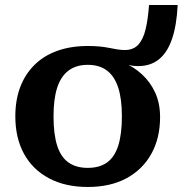

<svg xmlns="http://www.w3.org/2000/svg" viewBox="-20 -732 740 764"><path d="M193 -269Q193 -198 207.5 -152.5Q222 -107 252.5 -85.5Q283 -64 329 -64Q376 -64 406 -85.5Q436 -107 450.5 -152.5Q465 -198 465 -269Q465 -338 450.5 -383Q436 -428 406 -451Q376 -474 329 -474Q283 -474 252.5 -451Q222 -428 207.5 -383Q193 -338 193 -269ZM492 -460 465 -486Q510 -468 544 -437Q578 -406 597.5 -363.5Q617 -321 617 -266Q617 -182 582 -119.5Q547 -57 483 -22.5Q419 12 329 12Q240 12 175 -22.5Q110 -57 75.5 -120Q41 -183 41 -269Q41 -334 60.5 -385.5Q80 -437 117.5 -474Q155 -511 208.5 -530Q262 -549 330 -549Q356 -549 376.5 -547Q397 -545 414 -541.5Q431 -538 446.5 -535.5Q462 -533 477 -533Q511 -533 530.5 -554.5Q550 -576 559.5 -616Q569 -656 573 -712H687Q683 -631 664.5 -577Q646 -523 612.5 -496Q579 -469 530 -469Q523 -469 515.5 -469.5Q508 -470 500.5 -471.5Q493 -473 485.5 -475.5Q478 -478 471 -480.5Q464 -483 457 -486L492 -487Z"/></svg>

Font: Roboto Serif 20pt SemiBold
Style: Regular
Weight: 600
Version: Version 1.008